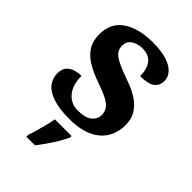

<svg xmlns="http://www.w3.org/2000/svg" viewBox="-229 -636 945 945"><g transform="rotate(45 244.0 -163.5)"><path d="M231 10Q159 10 114.5 -5.5Q70 -21 50 -47.5Q30 -74 30 -107Q30 -140 46 -156Q62 -172 84 -177.5Q106 -183 123 -183Q123 -121 152.5 -85Q182 -49 231 -49Q283 -49 306.5 -69Q330 -89 330 -117Q330 -139 319 -155.5Q308 -172 281 -186.5Q254 -201 207 -217Q153 -236 116 -258.5Q79 -281 59.5 -312.5Q40 -344 40 -389Q40 -469 99 -508.5Q158 -548 255 -548Q318 -548 356.5 -534.5Q395 -521 412.5 -499.5Q430 -478 430 -455Q430 -421 406.5 -403.5Q383 -386 328 -386Q328 -436 306 -463.5Q284 -491 240 -491Q208 -491 183.5 -475.5Q159 -460 159 -429Q159 -408 170.5 -392Q182 -376 212 -361Q242 -346 296 -327Q341 -312 375 -290.5Q409 -269 428.5 -238.5Q448 -208 448 -166Q448 -83 391.5 -36.5Q335 10 231 10ZM143 208Q150 188 157.5 162Q165 136 171.5 109.5Q178 83 182 61H298V71Q289 92 273 119Q257 146 238.5 172.5Q220 199 203 221H143Z"/></g></svg>

Font: Noto Serif Tamil
Style: Italic
Weight: 400
Italic angle: -12°
Designer: Indian Type Foundry, Tom Grace, and the Monotype Design Team
Foundry: Monotype Imaging Inc.
Version: Version 2.003